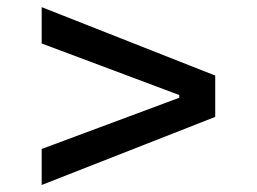

<svg xmlns="http://www.w3.org/2000/svg" viewBox="-20 -633 727 544"><path d="M98.1 -108.9V-210.9L487.8 -356V-363.8L98.1 -509.8V-612.8L589.8 -418.9V-301.8Z"/></svg>

Font: Lumene Sans Medium
Style: Regular
Weight: 500
Designer: Deni Anggara
Version: Version 1.003;Glyphs 3.1.2 (3151)